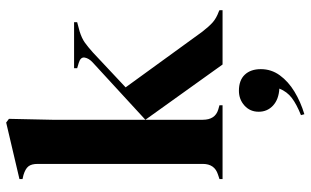

<svg xmlns="http://www.w3.org/2000/svg" viewBox="-212 -529 1006 622"><g transform="rotate(-90 291.0 -218.0)"><path d="M22 0V-10L37 -15Q71 -26 71 -64V-599Q71 -619 63 -629Q55 -639 35 -645L22 -648V-658L205 -701L217 -692L214 -552V-64Q214 -24 247 -14L261 -10V0ZM393 0 214 -250 400 -421Q413 -433 415.5 -446.5Q418 -460 398 -466L381 -471V-481H530V-471L500 -463Q478 -456 464.5 -446.5Q451 -437 432 -420L319 -314L499 -66Q516 -44 529.5 -32Q543 -20 565 -12L569 -10V0ZM232 265 229 254Q264 240 284.5 224.5Q305 209 315 184Q280 182 260 163.5Q240 145 240 117Q240 89 260 71Q280 53 308 53Q342 53 360 72Q378 91 378 124Q378 158 358 185.5Q338 213 305 233Q272 253 232 265Z"/></g></svg>

Font: DeepMind Serif Display
Style: Regular
Weight: 400
Designer: Frank Grießhammer / Modifications: Colophon Foundry
Foundry: Colophon Foundry
Version: Version 5.003; ttfautohint (v1.8.2)